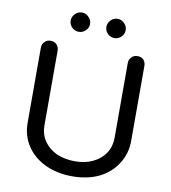

<svg xmlns="http://www.w3.org/2000/svg" viewBox="-104 -1074 1052 1179"><g transform="rotate(10 422.5 -484.5)"><path d="M426.8 15.6Q331.1 15.6 256.8 -19.5Q182.6 -54.7 140.6 -118.2Q99.6 -180.7 99.6 -261.7Q99.6 -418 99.6 -728.5Q99.6 -752 115.2 -766.6Q129.9 -781.2 152.3 -781.2Q174.8 -781.2 189.5 -766.6Q204.1 -752 204.1 -728.5Q204.1 -573.2 204.1 -261.7Q204.1 -208 232.4 -166Q260.7 -125 310.5 -100.6Q362.3 -78.1 426.8 -78.1Q490.2 -78.1 538.1 -101.6Q586.9 -125 614.3 -166Q641.6 -208 641.6 -261.7Q641.6 -418 641.6 -728.5Q641.6 -752 657.2 -766.6Q671.9 -781.2 694.3 -781.2Q716.8 -781.2 731.4 -766.6Q745.1 -752 745.1 -728.5Q745.1 -573.2 745.1 -261.7Q745.1 -180.7 704.1 -118.2Q664.1 -54.7 591.8 -18.6Q519.5 15.6 426.8 15.6ZM311.5 -865.2Q287.1 -865.2 268.6 -882.8Q251 -900.4 251 -924.8Q251 -949.2 268.6 -966.8Q287.1 -985.4 311.5 -985.4Q335.9 -985.4 353.5 -966.8Q372.1 -949.2 372.1 -924.8Q372.1 -900.4 353.5 -882.8Q335.9 -865.2 311.5 -865.2ZM534.2 -865.2Q508.8 -865.2 491.2 -882.8Q473.6 -900.4 473.6 -924.8Q473.6 -949.2 491.2 -966.8Q508.8 -985.4 534.2 -985.4Q557.6 -985.4 576.2 -966.8Q593.8 -949.2 593.8 -924.8Q593.8 -900.4 576.2 -882.8Q557.6 -865.2 534.2 -865.2Z"/></g></svg>

Font: Abed
Style: Bold
Weight: 700
Designer: Johan Aakerlund
Version: Version 3.105